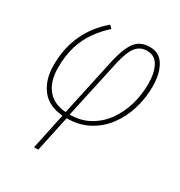

<svg xmlns="http://www.w3.org/2000/svg" viewBox="-180 -664 959 1021"><g transform="rotate(30 300.0 -153.0)"><path d="M177 232 224 11Q136 4 92.5 -53Q49 -110 49 -199Q49 -305 88.5 -389Q128 -473 202 -535L219 -518Q178 -482 145.5 -436.5Q113 -391 94.5 -333Q76 -275 76 -199Q76 -116 115 -67.5Q154 -19 229 -14L307 -374Q326 -457 356 -497.5Q386 -538 446 -538Q504 -538 533 -489Q562 -440 562 -363Q562 -289 541 -221.5Q520 -154 480 -101.5Q440 -49 382 -18.5Q324 12 250 12L203 232ZM254 -13Q321 -13 373.5 -42Q426 -71 462 -120.5Q498 -170 516.5 -233Q535 -296 535 -363Q535 -430 512.5 -471.5Q490 -513 443 -513Q400 -513 375 -481.5Q350 -450 333 -375Z"/></g></svg>

Font: Noto Sans Disp Thin
Style: Italic
Weight: 100
Italic angle: -12°
Designer: Monotype Design Team
Foundry: Monotype Imaging Inc.
Version: Version 2.000;GOOG;noto-source:20170915:90ef993387c0